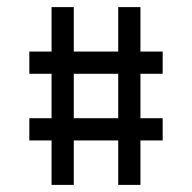

<svg xmlns="http://www.w3.org/2000/svg" viewBox="-20 -520 540 540"><path d="M125 -500V-375H62.5V-312.5H125V-187.5H62.5V-125H125V0H187.5V-125H312.5V0H375V-125H437.5V-187.5H375V-312.5H437.5V-375H375V-500H312.5V-375H187.5V-500ZM187.5 -312.5H312.5V-187.5H187.5Z"/></svg>

Font: Medodica
Style: Regular
Weight: 400
Version: Version 001.000